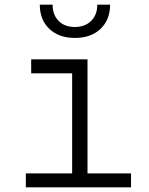

<svg xmlns="http://www.w3.org/2000/svg" viewBox="-20 -805 640 825"><path d="M91 0V-60H290V-490H114V-550H356V-60H543V0ZM302 -642Q233 -642 192 -681Q151 -720 151 -785H206Q206 -741 232 -715Q258 -689 301 -689Q345 -689 371.5 -715Q398 -741 398 -785H453Q453 -720 412 -681Q371 -642 302 -642Z"/></svg>

Font: Tiny ExtraLight
Style: Regular
Weight: 200
Monospace: yes
Designer: Philipp Nurullin, Konstantin Bulenkov
Foundry: JetBrains
Version: Version 2.251; ttfautohint (v1.8.4.7-5d5b)